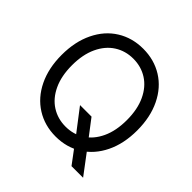

<svg xmlns="http://www.w3.org/2000/svg" viewBox="-199 -888 1124 1124"><g transform="rotate(45 363.5 -325.5)"><path d="M429.6 -221.7 507.6 -119.5 530.4 -89.8 647.8 66.3H551.8L474.4 -37.3L454.4 -64.9L334.3 -221.7ZM363.3 9.7Q272.4 9.7 201.5 -34.9Q130.5 -79.4 90.5 -161.6Q50.4 -243.8 50.4 -353.6Q50.4 -463.4 90.5 -545.9Q130.5 -628.5 201.5 -672.7Q272.4 -716.9 363.3 -716.9Q453.7 -716.9 524.9 -672.7Q596 -628.5 636 -545.9Q676.1 -463.4 676.1 -353.6Q676.1 -243.8 636 -161.6Q596 -79.4 524.9 -34.9Q453.7 9.7 363.3 9.7ZM363.3 -634.7Q298.3 -634.7 246.9 -601.9Q195.4 -569.1 165.7 -505.7Q136 -442.3 136 -353.6Q136 -264.8 165.7 -201.5Q195.4 -138.1 246.9 -105.3Q298.3 -72.5 363.3 -72.5Q428.2 -72.5 479.6 -105.3Q531.1 -138.1 560.8 -201.5Q590.5 -264.8 590.5 -353.6Q590.5 -442.3 560.8 -505.7Q531.1 -569.1 479.6 -601.9Q428.2 -634.7 363.3 -634.7Z"/></g></svg>

Font: Pretendard Variable
Style: Regular
Weight: 400
Designer: Base glyphs from Inter by Rasmus Andersson; Hangul glyphs from Noto Sans CJK(Source Han Sans) by Jang Soo-young and Kang
Foundry: Kil Hyung-jin
Version: Version 1.100;FEAKit 1.0